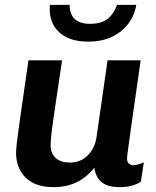

<svg xmlns="http://www.w3.org/2000/svg" viewBox="-20 -759 640 789"><path d="M200 10Q125 10 85.5 -29Q46 -68 46 -131Q46 -144 49.5 -174Q53 -204 59.5 -250.5Q66 -297 75.5 -362.5Q85 -428 97 -511H235Q223 -430 214 -369.5Q205 -309 199 -267Q193 -225 190.5 -199.5Q188 -174 188 -161Q188 -128 209 -109.5Q230 -91 267 -91Q312 -91 341.5 -121.5Q371 -152 377 -198L422 -511H558Q548 -440 538 -371Q528 -302 520 -245Q512 -188 507 -151.5Q502 -115 502 -107Q502 -94 509.5 -87Q517 -80 527 -80Q546 -80 571 -92L559 -12Q543 -2 522 4Q501 10 472 10Q421 10 396.5 -11.5Q372 -33 368 -70Q355 -53 332.5 -34Q310 -15 277 -2.5Q244 10 200 10ZM343 -588Q286 -588 249.5 -608Q213 -628 197 -662Q181 -696 185 -739H266Q267 -699 288 -680Q309 -661 350 -661Q394 -661 420 -680Q446 -699 461 -739H540Q533 -696 507.5 -662Q482 -628 440.5 -608Q399 -588 343 -588Z"/></svg>

Font: Chivo Mono Medium SemiBold
Style: Italic
Weight: 600
Italic angle: -8.05°
Monospace: yes
Version: Version 1.008